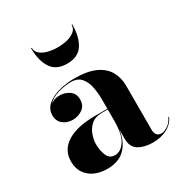

<svg xmlns="http://www.w3.org/2000/svg" viewBox="-168 -833 916 967"><g transform="rotate(-30 290.0 -349.5)"><path d="M153 -709Q153 -686 170.8 -671.8Q188.5 -657.5 215.2 -651.2Q242 -645 269 -645Q296 -645 322.8 -651.2Q349.5 -657.5 367.2 -671.8Q385 -686 385 -709H389Q389 -637 361 -593.5Q333 -550 269 -550Q205.5 -550 177.2 -593.5Q149 -637 149 -709ZM260 -252.5H329.5V-304.5Q329.5 -340.5 323 -376.8Q316.5 -413 296.5 -437Q276.5 -461 236.5 -461Q202.5 -461 163 -449.8Q123.5 -438.5 100 -413.5Q122.5 -431 152.5 -431Q185.5 -431 210 -413.5Q234.5 -396 234.5 -363Q234.5 -327.5 209.5 -309.2Q184.5 -291 152.5 -291Q118.5 -291 95.8 -309.8Q73 -328.5 73 -361Q73 -398.5 101.2 -422Q129.5 -445.5 172.8 -456.8Q216 -468 261.5 -468Q337.5 -468 383.2 -446.5Q429 -425 449.2 -388.2Q469.5 -351.5 469.5 -304.5V-48.5Q469.5 -32 477.5 -20.2Q485.5 -8.5 505.5 -8.5Q519.5 -8.5 540.5 -21.8Q561.5 -35 575 -63.5L578 -61Q563 -27 527.2 -8.5Q491.5 10 444 10Q395.5 10 362.5 -9.5Q329.5 -29 329.5 -77.5V-130Q320 -63.5 282.5 -26.8Q245 10 180.5 10Q116 10 77 -23.2Q38 -56.5 38 -113.5Q38 -180.5 95.8 -216.5Q153.5 -252.5 260 -252.5ZM247 -30.5Q280.5 -30.5 305 -66.8Q329.5 -103 329.5 -180.5V-248.5H294Q256 -248.5 233.2 -228.2Q210.5 -208 200.5 -179.5Q190.5 -151 190.5 -126Q190.5 -90.5 202.8 -60.5Q215 -30.5 247 -30.5Z"/></g></svg>

Font: Bodoni* 36pt
Style: Bold
Weight: 700
Version: Version 2.3